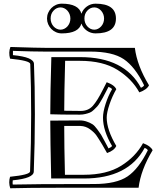

<svg xmlns="http://www.w3.org/2000/svg" viewBox="-20 -992 877 1035"><path d="M466.8 -713.9H221.2Q160.2 -713.9 49.8 -717.8V-694.8Q162.1 -684.1 163.1 -647.9Q168 -533.2 168 -375Q168 -220.2 162.1 -66.9Q161.1 -30.8 48.8 -20Q46.9 -2.9 48.8 2.9Q143.1 0 486.8 0Q606.9 0 667.5 -41Q728 -82 776.9 -182.1Q772.9 -189.9 759.8 -194.8Q670.9 -29.8 432.1 -29.8H255.9Q251 -243.2 251 -341.8L410.2 -342.8Q431.2 -342.8 449.5 -335.9Q467.8 -329.1 478.8 -322Q489.7 -314.9 504.4 -294.9Q519 -274.9 524.9 -265.9Q530.8 -256.8 545.4 -228.5Q560.1 -200.2 564.9 -191.9Q580.1 -198.2 584 -205.1Q535.2 -288.1 535.2 -357.9Q535.2 -388.2 549.1 -431.6Q563 -475.1 584 -511.2Q580.1 -518.1 564.9 -523.9Q561 -517.1 549.6 -494.6Q538.1 -472.2 534.4 -465.6Q530.8 -459 520.3 -441.4Q509.8 -423.8 503.9 -418Q498 -412.1 486.6 -400.6Q475.1 -389.2 464.6 -385Q454.1 -380.9 439.9 -377.4Q425.8 -374 410.2 -374Q305.2 -374 251 -376Q251 -494.1 256.8 -684.1H412.1Q650.9 -684.1 739.7 -519Q752.9 -523.9 756.8 -532.2Q708 -631.8 647.5 -672.9Q586.9 -713.9 466.8 -713.9ZM534.2 -507.8 555.2 -548.8Q596.2 -534.2 606.9 -511.2Q585 -473.1 570.1 -429Q555.2 -384.8 555.2 -357.9Q555.2 -293 606.9 -205.1Q595.2 -180.2 557.1 -167Q539.1 -196.8 530.8 -212.9Q510.7 -246.1 499.3 -262.5Q487.8 -278.8 464.8 -295.4Q441.9 -312 414.1 -313H326.2Q326.2 -205.1 330.1 -49.8H431.2Q555.2 -49.8 633.1 -98.4Q710.9 -147 751 -220.2Q792 -205.1 802.7 -182.1Q738.8 -76.2 727.1 20H321.8Q128.9 20 35.2 22.9Q24.9 -8.8 34.2 -39.1Q141.1 -49.8 142.1 -67.9Q147.9 -221.2 147.9 -375Q147.9 -532.2 143.1 -647Q142.1 -665 34.2 -675.8Q24.9 -710 36.1 -738.8Q186 -733.9 234.9 -733.9H707Q718.8 -638.2 783.2 -532.2Q772 -508.8 731 -494.1Q690.9 -566.9 613 -615.5Q535.2 -664.1 411.1 -664.1H331.1Q326.2 -488.8 326.2 -395Q356.9 -394 415 -394Q456.1 -394 480.5 -421.6Q504.9 -449.2 534.2 -507.8ZM268.1 -934.1Q252.9 -917.5 252.9 -892.1Q252.9 -879.4 257.3 -868.4Q261.7 -857.4 269 -849.4Q276.4 -841.3 286.1 -836.7Q295.9 -832 306.2 -832Q316.4 -832 326.2 -836.7Q335.9 -841.3 343.3 -849.4Q350.6 -857.4 355 -868.4Q359.4 -879.4 359.4 -892.1Q359.4 -904.8 355 -915.8Q350.6 -926.8 343.3 -934.8Q335.9 -942.9 326.2 -947.5Q316.4 -952.1 306.2 -952.1Q295.9 -952.1 286.1 -947.8Q276.4 -943.4 268.1 -934.1ZM450.2 -934.1Q435.1 -917.5 435.1 -892.1Q435.1 -879.9 439.2 -868.9Q443.4 -857.9 450.7 -849.9Q458 -841.8 467.5 -836.9Q477.1 -832 488.3 -832Q499 -832 508.5 -836.9Q518.1 -841.8 525.4 -849.9Q532.7 -857.9 536.9 -868.9Q541 -879.9 541 -892.1Q541 -904.3 536.9 -915Q532.7 -925.8 525.4 -934.1Q518.1 -942.4 508.5 -947.3Q499 -952.1 488.3 -952.1Q466.3 -952.1 450.2 -934.1ZM495.1 -972.2Q605 -972.2 605 -892.1Q605 -812 495.1 -812Q469.2 -812 448.2 -826.7Q427.2 -841.3 418.9 -865.2Q404.3 -812 313 -812Q296.4 -812 282 -818.4Q267.6 -824.7 256.8 -835.7Q246.1 -846.7 239.7 -861.3Q233.4 -876 233.4 -892.1Q233.4 -908.2 239.7 -922.9Q246.1 -937.5 256.8 -948.5Q267.6 -959.5 282 -965.8Q296.4 -972.2 313 -972.2Q404.3 -972.2 418.9 -918Q427.2 -941.9 448.2 -957Q469.2 -972.2 495.1 -972.2Z"/></svg>

Font: Jacques Francois Shadow
Style: Regular
Weight: 400
Designer: Alexei Vanyashin, Nikita Kanarev (i@xarsok.ru)
Foundry: Cyreal (www.cyreal.org)
Version: Version 1.003